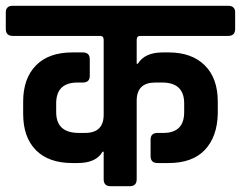

<svg xmlns="http://www.w3.org/2000/svg" viewBox="-115 -643 832 663"><path d="M357 -505V-423H361Q385 -462 447 -462H467Q547 -462 592 -417.5Q637 -373 637 -292V-250Q635 -170 592 -125Q549 -80 467 -80H429Q405 -80 405 -104V-161Q405 -184 429 -184H449Q521 -184 521 -256V-286Q521 -358 445 -358H421Q357 -358 357 -295V-24Q357 0 333 0H267Q243 0 243 -24V-119H239Q217 -80 153 -80H135Q53 -80 9 -124.5Q-35 -169 -35 -250V-292Q-35 -372 9 -417Q53 -462 135 -462H171Q195 -462 195 -438V-381Q195 -358 171 -358H153Q79 -358 79 -286V-256Q79 -184 157 -184H179Q243 -184 243 -247V-505Q243 -519 231 -519H-71Q-95 -519 -95 -543V-600Q-95 -623 -71 -623H673Q697 -623 697 -600V-543Q697 -519 673 -519H369Q357 -519 357 -505Z"/></svg>

Font: RajdhaniMono
Style: Bold
Weight: 700
Monospace: yes
Designer: Satya Rajpurohit, Jyotish Sonowal
Foundry: Indian Type Foundry
Version: Version 1.201;PS 1.0;hotconv 1.0.78;makeotf.lib2.5.61930; tt